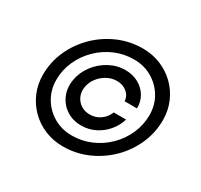

<svg xmlns="http://www.w3.org/2000/svg" viewBox="-155 -941 1207 1153"><g transform="rotate(30 449.0 -364.0)"><path d="M257.3 -363.3Q267.1 -421.9 303 -469.7Q338.9 -517.6 391.1 -545.9Q443.4 -574.2 501.5 -574.2Q552.2 -574.2 591.8 -552.5Q631.3 -530.8 653.8 -493.7Q676.3 -456.5 675.3 -409.2H589.4Q587.9 -445.3 559.3 -468.8Q530.8 -492.2 489.7 -492.2Q454.6 -492.2 422.4 -474.9Q390.1 -457.5 367.7 -428.2Q345.2 -398.9 339.4 -363.3Q333.5 -328.1 346.2 -299.1Q358.9 -270 385.5 -252.7Q412.1 -235.4 447.3 -235.4Q488.3 -235.4 520.5 -258.5Q552.7 -281.7 566.4 -318.4H652.3Q638.2 -271 606.2 -233.4Q574.2 -195.8 530.3 -174.1Q486.3 -152.3 435.5 -152.3Q377.4 -152.3 333.7 -180.9Q290 -209.5 269 -257.3Q248 -305.2 257.3 -363.3ZM403.3 11.2Q335.9 11.2 277.8 -12.9Q219.7 -37.1 176.5 -80.1Q133.3 -123 109.1 -179.9Q85 -236.8 85 -302.2Q85 -390.6 120.1 -469.2Q155.3 -547.9 216.8 -608.6Q278.3 -669.4 358.2 -704.1Q438 -738.8 527.3 -738.8Q595.2 -738.8 653.1 -714.6Q710.9 -690.4 754.2 -647.7Q797.4 -605 821.5 -548.1Q845.7 -491.2 845.7 -425.8Q845.7 -337.9 810.5 -258.8Q775.4 -179.7 713.9 -119.1Q652.3 -58.6 572.5 -23.7Q492.7 11.2 403.3 11.2ZM417.5 -72.3Q486.8 -72.3 548.8 -99.1Q610.8 -126 658.7 -173.3Q706.5 -220.7 733.6 -282.2Q760.7 -343.8 760.7 -412.1Q760.7 -480 728 -535.2Q695.3 -590.3 639.6 -622.8Q584 -655.3 514.2 -655.3Q444.3 -655.3 382.3 -628.4Q320.3 -601.6 272.5 -554.2Q224.6 -506.8 197.3 -445.8Q169.9 -384.8 169.9 -316.4Q169.9 -248 202.6 -192.6Q235.4 -137.2 291.3 -104.7Q347.2 -72.3 417.5 -72.3Z"/></g></svg>

Font: Inter 24pt
Style: Italic
Weight: 400
Italic angle: -9.3988°
Designer: Rasmus Andersson
Foundry: rsms
Version: Version 4.001;git-66647c0bb